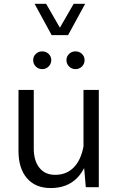

<svg xmlns="http://www.w3.org/2000/svg" viewBox="-20 -973 621 998"><path d="M159.7 -953.2 248.5 -790.4H333.9L422.6 -953.2H363L291.3 -828.9L219.8 -953.2ZM152.4 -660.4Q152.4 -641.3 165.9 -627.5Q179.5 -613.7 199.3 -613.7Q219.4 -613.7 232.9 -627.5Q246.5 -641.3 246.5 -660.4Q246.5 -679.4 232.9 -692.7Q219.4 -706 199.3 -706Q179.5 -706 165.9 -692.7Q152.4 -679.4 152.4 -660.4ZM325.4 -660.4Q325.4 -641.3 339 -627.5Q352.5 -613.7 372.3 -613.7Q392.4 -613.7 406.1 -627.5Q419.7 -641.3 419.7 -660.4Q419.7 -679.4 406.1 -692.7Q392.4 -706 372.3 -706Q352.5 -706 339 -692.7Q325.4 -679.4 325.4 -660.4ZM493.6 -505.4H414V-139L426 0H493.6ZM76.1 -188.3Q76.1 -98.2 119.9 -46.8Q163.8 4.5 244.1 4.5Q328.2 4.5 379.9 -47.1Q431.6 -98.8 450 -200.9L414.3 -213.5Q401.3 -141.6 363.5 -102.9Q325.7 -64.2 266.6 -64.2Q214 -64.2 184.7 -101Q155.5 -137.9 155.5 -201.3V-505.4H76.1Z"/></svg>

Font: Estedad VF
Style: Regular
Weight: 100
Designer: Amin Abedi
Version: Version 7.3